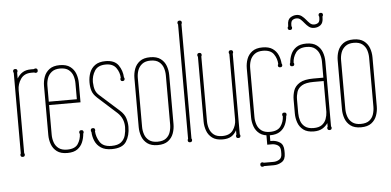

<svg xmlns="http://www.w3.org/2000/svg" viewBox="-57 -825 2304 1132"><g transform="rotate(-5 1095.0 -259.5)"><path d="M60 -11Q63 -8 63 -3Q63 10 50 10Q37 10 37 -3Q37 -8 40 -11V-488Q37 -493 37 -497Q37 -510 50 -510Q63 -510 63 -497Q63 -493 60 -488V-453Q74 -476 93.5 -488Q113 -500 143 -500H160Q165 -503 169 -503Q182 -503 182 -490Q182 -477 169 -477Q165 -477 160 -480H143Q101 -480 80.5 -450Q60 -420 60 -385Z M417 -281H231V-105Q231 -82 238.5 -60Q246 -38 264.5 -24Q283 -10 314 -10Q361 -10 378.5 -36.5Q396 -63 397 -96Q394 -99 394 -104Q394 -117 407 -117Q420 -117 420 -104Q420 -99 417 -96Q415 -69 405 -45Q395 -21 373.5 -5.5Q352 10 314 10Q275 10 252.5 -7Q230 -24 220.5 -50.5Q211 -77 211 -105V-395Q211 -424 220.5 -450Q230 -476 252.5 -493Q275 -510 314 -510Q353 -510 375.5 -493Q398 -476 407.5 -450Q417 -424 417 -395ZM397 -301V-395Q397 -418 390 -439.5Q383 -461 365 -475.5Q347 -490 314 -490Q283 -490 264.5 -475.5Q246 -461 238.5 -439.5Q231 -418 231 -395V-301Z M644 -212Q670 -189 678 -163.5Q686 -138 686 -113Q686 -61 663 -25.5Q640 10 577 10Q537 10 513 -6Q489 -22 478 -47.5Q467 -73 466 -101Q463 -104 463 -110Q463 -123 476 -123Q489 -123 489 -110Q489 -106 487 -104Q489 -69 508.5 -39Q528 -9 577 -9Q615 -9 634 -24.5Q653 -40 659.5 -64Q666 -88 666 -113Q666 -164 630 -198L517 -300Q494 -321 487 -343Q480 -365 480 -393Q480 -424 490 -450.5Q500 -477 523 -493.5Q546 -510 585 -510Q638 -510 660.5 -478Q683 -446 685 -405Q688 -402 688 -397Q688 -384 675 -384Q663 -384 663 -397Q663 -401 666 -404Q665 -436 646 -463Q627 -490 585 -490Q538 -490 519 -460Q500 -430 500 -393Q501 -364 507.5 -346Q514 -328 530 -314Z M952 -105Q952 -77 942.5 -50.5Q933 -24 910.5 -7Q888 10 849 10Q810 10 787.5 -7Q765 -24 755.5 -50.5Q746 -77 746 -105V-395Q746 -424 755.5 -450Q765 -476 787.5 -493Q810 -510 849 -510Q888 -510 910.5 -493Q933 -476 942.5 -450Q952 -424 952 -395ZM766 -105Q766 -82 773.5 -60Q781 -38 799.5 -24Q818 -10 849 -10Q882 -10 900 -24Q918 -38 925 -60Q932 -82 932 -105V-395Q932 -418 925 -439.5Q918 -461 900 -475.5Q882 -490 849 -490Q818 -490 799.5 -475.5Q781 -461 773.5 -439.5Q766 -418 766 -395Z M1050 -11Q1053 -8 1053 -3Q1053 10 1040 10Q1027 10 1027 -3Q1027 -8 1030 -11V-688Q1027 -693 1027 -697Q1027 -710 1040 -710Q1053 -710 1053 -697Q1053 -693 1050 -688Z M1336 -11Q1339 -8 1339 -3Q1339 10 1326 10Q1313 10 1313 -3Q1313 -8 1316 -11V-37Q1303 -13 1283.5 -1.5Q1264 10 1233 10Q1194 10 1171.5 -7Q1149 -24 1139.5 -50.5Q1130 -77 1130 -105V-488Q1127 -493 1127 -497Q1127 -510 1140 -510Q1153 -510 1153 -497Q1153 -493 1150 -488V-105Q1150 -82 1157.5 -60Q1165 -38 1183 -24Q1201 -10 1233 -10Q1277 -10 1296.5 -38Q1316 -66 1316 -100V-488Q1313 -493 1313 -497Q1313 -510 1326 -510Q1339 -510 1339 -497Q1339 -493 1336 -488Z M1431 -105Q1431 -82 1438.5 -60Q1446 -38 1464.5 -24Q1483 -10 1514 -10Q1560 -10 1578.5 -36Q1597 -62 1598 -95Q1595 -98 1595 -104Q1595 -116 1608 -116Q1621 -116 1621 -104Q1621 -98 1618 -95Q1616 -68 1605.5 -44Q1595 -20 1573 -5Q1551 10 1514 10Q1475 10 1452.5 -7Q1430 -24 1420.5 -50.5Q1411 -77 1411 -105V-395Q1411 -424 1420.5 -450Q1430 -476 1452.5 -493Q1475 -510 1514 -510Q1551 -510 1573 -495Q1595 -480 1605.5 -456Q1616 -432 1618 -405Q1621 -402 1621 -396Q1621 -384 1608 -384Q1595 -384 1595 -396Q1595 -401 1598 -404Q1597 -436 1578.5 -463Q1560 -490 1514 -490Q1483 -490 1464.5 -475.5Q1446 -461 1438.5 -439.5Q1431 -418 1431 -395ZM1590 124Q1590 160 1568 174Q1546 188 1520 188H1462Q1459 191 1454 191Q1441 191 1441 178Q1441 165 1454 165Q1459 165 1462 168H1520Q1538 168 1554 158.5Q1570 149 1570 124V108Q1570 83 1554 73.5Q1538 64 1520 64H1492V0H1512V44H1520Q1546 44 1568 58Q1590 72 1590 108Z M1876 -11Q1879 -7 1879 -3Q1879 10 1866 10Q1853 10 1853 -3Q1853 -8 1856 -11V-32Q1843 -13 1823 -1.5Q1803 10 1773 10Q1734 10 1711.5 -7Q1689 -24 1679.5 -50.5Q1670 -77 1670 -105V-186Q1670 -215 1679 -241Q1688 -267 1715.5 -284Q1743 -301 1797 -301H1856V-395Q1856 -418 1848.5 -439.5Q1841 -461 1823 -475.5Q1805 -490 1773 -490Q1728 -490 1709 -463Q1690 -436 1689 -404Q1692 -400 1692 -396Q1692 -384 1679 -384Q1666 -384 1666 -396Q1666 -402 1669 -405Q1671 -432 1681.5 -456Q1692 -480 1714 -495Q1736 -510 1773 -510Q1812 -510 1834.5 -493Q1857 -476 1866.5 -450Q1876 -424 1876 -395ZM1690 -105Q1690 -82 1697 -60Q1704 -38 1722.5 -24Q1741 -10 1773 -10Q1805 -10 1822.5 -23Q1840 -36 1847.5 -56Q1855 -76 1856 -98V-281H1797Q1750 -281 1727 -267Q1704 -253 1697 -231Q1690 -209 1690 -186ZM1882 -654Q1882 -623 1866 -610.5Q1850 -598 1828 -598Q1809 -598 1796.5 -608Q1784 -618 1774 -630.5Q1764 -643 1753.5 -653Q1743 -663 1729 -663Q1716 -663 1705.5 -656Q1695 -649 1695 -627V-619Q1698 -616 1698 -611Q1698 -598 1685 -598Q1672 -598 1672 -611Q1672 -618 1676 -620V-627Q1676 -660 1693.5 -671.5Q1711 -683 1730 -683Q1748 -683 1761 -673Q1774 -663 1784 -650.5Q1794 -638 1804.5 -628Q1815 -618 1829 -618Q1843 -618 1853 -625Q1863 -632 1863 -654V-661Q1860 -666 1860 -670Q1860 -683 1873 -683Q1886 -683 1886 -670Q1886 -666 1882 -660Z M2155 -105Q2155 -77 2145.5 -50.5Q2136 -24 2113.5 -7Q2091 10 2052 10Q2013 10 1990.5 -7Q1968 -24 1958.5 -50.5Q1949 -77 1949 -105V-395Q1949 -424 1958.5 -450Q1968 -476 1990.5 -493Q2013 -510 2052 -510Q2091 -510 2113.5 -493Q2136 -476 2145.5 -450Q2155 -424 2155 -395ZM1969 -105Q1969 -82 1976.5 -60Q1984 -38 2002.5 -24Q2021 -10 2052 -10Q2085 -10 2103 -24Q2121 -38 2128 -60Q2135 -82 2135 -105V-395Q2135 -418 2128 -439.5Q2121 -461 2103 -475.5Q2085 -490 2052 -490Q2021 -490 2002.5 -475.5Q1984 -461 1976.5 -439.5Q1969 -418 1969 -395Z"/></g></svg>

Font: Wire One
Style: Regular
Weight: 400
Designer: Alexei Vanyashin, Gayaneh Bagdasaryan
Foundry: Cyreal
Version: Version 1.102; ttfautohint (v1.8.3)